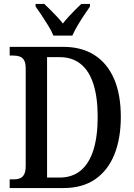

<svg xmlns="http://www.w3.org/2000/svg" viewBox="-20 -951 679 971"><path d="M29 0V-44H51Q68 -44 81.5 -49.5Q95 -55 102.5 -70Q110 -85 110 -113V-604Q110 -632 102 -646Q94 -660 80 -665Q66 -670 48 -670H29V-714H301Q392 -714 457 -673Q522 -632 556.5 -553Q591 -474 591 -360Q591 -251 558.5 -170Q526 -89 461.5 -44.5Q397 0 301 0ZM281 -53Q345 -53 388 -88.5Q431 -124 452.5 -192.5Q474 -261 474 -360Q474 -458 452.5 -525.5Q431 -593 388 -627.5Q345 -662 282 -662H218V-53ZM250 -771Q241 -794 224.5 -820.5Q208 -847 191 -873Q174 -899 160 -918V-931H204Q219 -917 235.5 -900.5Q252 -884 268.5 -866.5Q285 -849 298 -832Q311 -849 327 -866.5Q343 -884 359.5 -900.5Q376 -917 391 -931H435V-918Q422 -899 404.5 -873Q387 -847 371.5 -820.5Q356 -794 346 -771Z"/></svg>

Font: Noto Serif Khmer Condensed Medium
Style: Regular
Weight: 500
Width: 3
Designer: Danh Hong and the Monotype Design Team
Foundry: Monotype Imaging Inc.
Version: Version 2.004